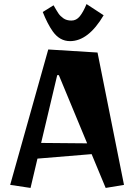

<svg xmlns="http://www.w3.org/2000/svg" viewBox="-20 -908 679 943"><path d="M30 0 217 -665 459 -650 589 0 499 15 430 -151 164 -129 130 15ZM261 -539 182 -206 408 -204 269 -539ZM324 -706Q273 -706 239 -754Q213 -791 190 -849L243 -882Q259 -854 267.5 -841.5Q276 -829 291.5 -818Q307 -807 331 -807Q355 -807 372 -828Q389 -849 405 -888L489 -833Q414 -706 324 -706Z"/></svg>

Font: Joti One
Style: Regular
Weight: 400
Designer: Eduardo Rodriguez Tunni
Foundry: Eduardo Rodriguez Tunni
Version: Version 1.001